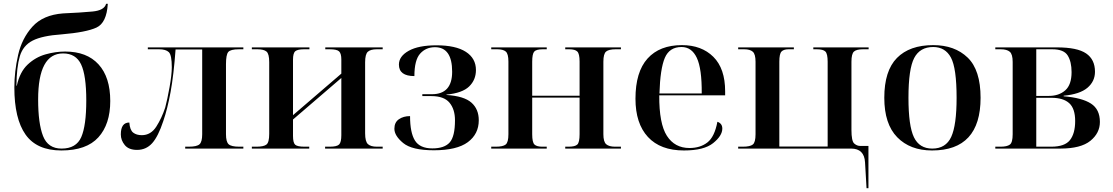

<svg xmlns="http://www.w3.org/2000/svg" viewBox="-20 -787 5893 1017"><path d="M305 10Q438 10 501 -59.5Q564 -129 564 -252Q564 -378 502 -446Q440 -514 325 -514Q274 -514 221 -499Q168 -484 126.5 -445Q85 -406 69 -333H67Q68 -432 85 -489Q102 -546 153 -572Q204 -598 307 -605Q437 -616 491 -641Q545 -666 551 -767H542Q533 -732 470 -726Q407 -720 314 -716Q208 -708 152 -646Q96 -584 76 -496Q56 -408 56 -324Q56 -158 115.5 -74Q175 10 305 10ZM306 0Q234 0 208 -66.5Q182 -133 182 -260Q182 -504 314 -504Q382 -504 409.5 -446Q437 -388 437 -255Q437 -122 410.5 -61Q384 0 306 0Z M706 7Q754 7 786 -28.5Q818 -64 845 -146Q867 -210 883.5 -299.5Q900 -389 910 -525H1051V-76Q1051 -36 1037 -23Q1023 -10 980 -10H961V0H1269V-10H1247Q1205 -10 1191 -23Q1177 -36 1177 -76V-447Q1177 -497 1189 -511.5Q1201 -526 1246 -526H1269V-536H763V-526H823Q858 -526 874 -511Q890 -496 890 -431Q890 -391 878 -324.5Q866 -258 855 -217Q837 -162 808 -116.5Q779 -71 731 -71Q703 -71 685.5 -84.5Q668 -98 665 -138Q620 -138 620 -75Q620 -44 641 -18.5Q662 7 706 7Z M1314 0H1618V-10H1593Q1555 -10 1543.5 -20.5Q1532 -31 1532 -67V-154L1788 -374V-71Q1788 -34 1776.5 -22Q1765 -10 1727 -10H1702V0H2007V-10H1976Q1944 -10 1929 -23.5Q1914 -37 1914 -81V-457Q1914 -500 1928.5 -513Q1943 -526 1976 -526H2007V-536H1703V-526H1727Q1765 -526 1776.5 -514.5Q1788 -503 1788 -472V-397L1532 -177V-471Q1532 -506 1544.5 -516Q1557 -526 1590 -526H1619V-536H1314V-526H1344Q1377 -526 1391.5 -514Q1406 -502 1406 -458V-78Q1406 -33 1391.5 -21.5Q1377 -10 1339 -10H1314Z M2278 9Q2400 9 2458 -34Q2516 -77 2516 -150Q2516 -209 2477 -243.5Q2438 -278 2345 -284V-286Q2429 -294 2465 -329Q2501 -364 2501 -416Q2501 -478 2447.5 -512.5Q2394 -547 2292 -547Q2197 -547 2145 -518Q2093 -489 2093 -445Q2093 -384 2175 -384Q2175 -469 2205.5 -503Q2236 -537 2284 -537Q2375 -537 2375 -407Q2375 -288 2268 -288H2217V-278H2265Q2332 -278 2361 -243Q2390 -208 2390 -150Q2390 -64 2362 -32.5Q2334 -1 2270 -1Q2204 -1 2178 -42.5Q2152 -84 2152 -172Q2117 -172 2093 -155.5Q2069 -139 2069 -105Q2069 -68 2115.5 -29.5Q2162 9 2278 9Z M2582 0H2876V-10H2852Q2823 -10 2811 -21.5Q2799 -33 2799 -76V-270H3050V-76Q3050 -33 3038 -21.5Q3026 -10 2992 -10H2974V0H3269V-10H3238Q3206 -10 3191 -23Q3176 -36 3176 -76V-460Q3176 -502 3190.5 -514Q3205 -526 3241 -526H3269V-536H2974V-526H2995Q3026 -526 3038 -514Q3050 -502 3050 -461V-280H2799V-460Q2799 -502 2810 -514Q2821 -526 2855 -526H2876V-536H2582V-526H2614Q2645 -526 2659 -514Q2673 -502 2673 -461V-76Q2673 -33 2658.5 -21.5Q2644 -10 2607 -10H2582Z M3603 10Q3709 10 3757.5 -29Q3806 -68 3806 -106Q3806 -133 3780 -142Q3765 -62 3727 -32.5Q3689 -3 3632 -3Q3554 -3 3512.5 -67.5Q3471 -132 3472 -282H3821V-303Q3821 -424 3758.5 -486Q3696 -548 3592 -548Q3474 -548 3410 -477Q3346 -406 3346 -264Q3346 -133 3412 -61.5Q3478 10 3603 10ZM3473 -292Q3477 -423 3501.5 -480.5Q3526 -538 3590 -538Q3644 -538 3671 -480.5Q3698 -423 3697 -292Z M4570 210H4580V-14H4536Q4519 -14 4504.5 -27Q4490 -40 4490 -99V-460Q4490 -502 4503.5 -514Q4517 -526 4551 -526H4581V-536H4288V-526H4307Q4340 -526 4352 -514Q4364 -502 4364 -460V-11H4108V-460Q4108 -502 4119.5 -514Q4131 -526 4157 -526H4185V-536H3890V-526H3922Q3953 -526 3967.5 -513Q3982 -500 3982 -460V-76Q3982 -33 3967.5 -21.5Q3953 -10 3915 -10H3890V0H4488Q4558 0 4562 73Z M4917 10Q5174 10 5174 -269Q5174 -416 5105.5 -482Q5037 -548 4923 -548Q4798 -548 4731 -480Q4664 -412 4664 -269Q4664 -130 4732.5 -60Q4801 10 4917 10ZM4918 0Q4850 0 4821 -60Q4792 -120 4792 -269Q4792 -422 4822.5 -480Q4853 -538 4923 -538Q4987 -538 5017 -482Q5047 -426 5047 -269Q5047 -124 5018.5 -62Q4990 0 4918 0Z M5252 0H5596Q5705 0 5755.5 -41Q5806 -82 5806 -141Q5806 -208 5758.5 -238.5Q5711 -269 5614 -277V-280Q5700 -288 5740 -322Q5780 -356 5780 -407Q5780 -472 5733 -504Q5686 -536 5579 -536H5252V-526H5281Q5313 -526 5328.5 -513Q5344 -500 5344 -459V-76Q5344 -32 5329 -21Q5314 -10 5280 -10H5252ZM5469 -279V-526H5554Q5615 -526 5635.5 -493Q5656 -460 5656 -405Q5656 -338 5622.5 -308.5Q5589 -279 5536 -279ZM5469 -10V-269H5549Q5612 -269 5643.5 -240.5Q5675 -212 5675 -146Q5675 -80 5647.5 -45Q5620 -10 5548 -10Z"/></svg>

Font: Noto Serif Display Semi
Style: Regular
Weight: 600
Designer: Monotype Design Team
Foundry: Monotype Imaging Inc.
Version: Version 1.900